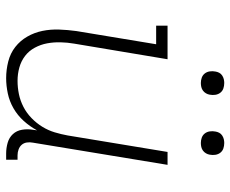

<svg xmlns="http://www.w3.org/2000/svg" viewBox="-84 -676 767 640"><g transform="rotate(90 300.0 -355.5)"><path d="M240 8Q212 8 184.5 1Q157 -6 136 -22.5Q115 -39 101.5 -62.5Q88 -86 82.5 -113Q77 -140 78 -168.5Q79 -197 83 -226L127 -492H65V-530H177L125 -219Q121 -196 120.5 -173Q120 -150 124 -128.5Q128 -107 138.5 -87.5Q149 -68 166 -55Q183 -42 204.5 -36Q226 -30 249 -30Q271 -30 293 -34.5Q315 -39 335.5 -49.5Q356 -60 373 -76.5Q390 -93 402 -112.5Q414 -132 420.5 -153.5Q427 -175 431 -197L486 -530H529L455 -81Q453 -71 454.5 -61Q456 -51 462 -44Q468 -37 477.5 -33.5Q487 -30 497 -30H512V8H491Q473 8 455.5 3Q438 -2 426.5 -14.5Q415 -27 412 -45Q409 -63 412 -81L414 -95Q401 -71 382.5 -50.5Q364 -30 340.5 -16.5Q317 -3 291 2.5Q265 8 240 8ZM456 -641Q447 -641 438.5 -644Q430 -647 424.5 -654Q419 -661 417.5 -670.5Q416 -680 418 -690Q419 -696 422 -702Q425 -708 431 -712Q437 -716 443.5 -717.5Q450 -719 456 -719Q466 -719 474.5 -716Q483 -713 488.5 -706Q494 -699 495.5 -689.5Q497 -680 495 -670Q494 -664 490.5 -658Q487 -652 481.5 -648Q476 -644 469.5 -642.5Q463 -641 456 -641ZM256 -641Q247 -641 238.5 -644Q230 -647 224.5 -654Q219 -661 217.5 -670.5Q216 -680 218 -690Q219 -696 222 -702Q225 -708 231 -712Q237 -716 243.5 -717.5Q250 -719 256 -719Q266 -719 274.5 -716Q283 -713 288.5 -706Q294 -699 295.5 -689.5Q297 -680 295 -670Q294 -664 290.5 -658Q287 -652 281.5 -648Q276 -644 269.5 -642.5Q263 -641 256 -641Z"/></g></svg>

Font: Iosevka Curly Slab XLtEx
Style: Italic
Weight: 200
Width: 7
Italic angle: -9°
Monospace: yes
Designer: Belleve Invis
Foundry: Belleve Invis
Version: Version 11.1.0; ttfautohint (v1.8.3)